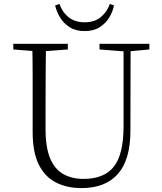

<svg xmlns="http://www.w3.org/2000/svg" viewBox="-20 -947 828 982"><path d="M262 -919 284 -927Q299 -884 331.5 -858.5Q364 -833 413 -833Q463 -833 494.5 -858.5Q526 -884 542 -927L563 -919Q557 -888 539 -858Q521 -828 490 -808Q459 -788 413 -788Q367 -788 336 -808Q305 -828 287 -858Q269 -888 262 -919ZM397 15Q322 15 265.5 -14Q209 -43 178 -106Q147 -169 147 -271V-387Q147 -472 147 -556Q147 -640 145 -723H215Q214 -641 213.5 -557Q213 -473 213 -387V-286Q213 -193 236.5 -137Q260 -81 304 -56.5Q348 -32 407 -32Q513 -32 562.5 -95Q612 -158 612 -303V-723H648L647 -278Q647 -130 583 -57.5Q519 15 397 15ZM48 -694V-723H327V-694L194 -684H175ZM489 -694V-723H744V-694L636 -684H618Z"/></svg>

Font: Noto Serif HK ExtraLight
Style: Regular
Weight: 200
Designer: Ryoko NISHIZUKA 西塚涼子 (kana & ideographs); Frank Grießhammer (Latin, Greek & Cyrillic); Wenlong ZHANG 张文龙 (bopomofo); San
Foundry: Adobe
Version: Version 2.002-H1;hotconv 1.1.0;makeotfexe 2.6.0